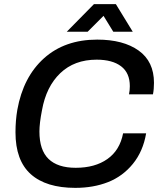

<svg xmlns="http://www.w3.org/2000/svg" viewBox="-20 -888 765 920"><path d="M299.8 -735.8 430.2 -868.2H535.2L616.2 -735.8H522.9L476.1 -812L399.9 -735.8ZM340.8 12.2Q200.7 12.2 127.4 -53.5Q54.2 -119.1 54.2 -253.9Q54.2 -310.5 63 -361.8Q91.3 -519.5 190.9 -608.9Q290.5 -698.2 445.8 -698.2Q570.8 -698.2 644.3 -645.8Q717.8 -593.3 717.8 -491.2Q717.8 -460 712.9 -436H598.1Q602.1 -455.1 602.1 -475.1Q602.1 -538.6 560.3 -570.3Q518.6 -602.1 442.9 -602.1Q336.4 -602.1 268.8 -537.4Q201.2 -472.7 181.2 -359.9Q168.9 -297.4 168.9 -257.8Q168.9 -168.9 212.6 -126.5Q256.3 -84 342.8 -84Q435.1 -84 494.6 -126Q554.2 -168 569.8 -249H680.2Q665.5 -162.6 616.7 -102.8Q567.9 -43 497.8 -15.4Q427.7 12.2 340.8 12.2Z"/></svg>

Font: Archivo Medium
Style: Italic
Weight: 500
Italic angle: -10°
Designer: Hector Gatti
Foundry: Omnibus-Type
Version: Version 2.001